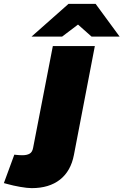

<svg xmlns="http://www.w3.org/2000/svg" viewBox="-175 -763 638 992"><path d="M-155 183 -101 36 -93 37Q-85 38 -75.5 38.5Q-66 39 -59 39Q-36 39 -22 31Q-8 23 -4 1L98 -525H315L207 37Q191 121 135 165Q79 209 -11 209Q-34 209 -71 202.5Q-108 196 -136 188ZM298 -574 200 -661 179 -743H319L443 -574ZM-12 -574 179 -743H319L261 -661L146 -574Z"/></svg>

Font: REM Black
Style: Italic
Weight: 900
Italic angle: -11°
Designer: Octavio Pardo
Foundry: Ashler Design
Version: Version 1.005;gftools[0.9.28]